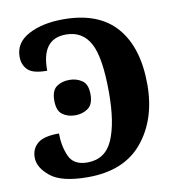

<svg xmlns="http://www.w3.org/2000/svg" viewBox="-82 -798 811 882"><g transform="rotate(-10 323.5 -357.0)"><path d="M258 10Q427 10 513.5 -95Q600 -200 600 -362Q600 -535 518 -629.5Q436 -724 271 -724Q174 -724 109 -689.5Q44 -655 44 -589Q44 -552 67.5 -528Q91 -504 158 -504Q156 -653 271 -653Q348 -653 384 -586.5Q420 -520 420 -356Q420 -215 385.5 -136Q351 -57 267 -57Q203 -57 182 -104.5Q161 -152 161 -211Q90 -211 61 -186.5Q32 -162 32 -121Q32 -74 84 -32Q136 10 258 10ZM250 -280Q284 -280 309.5 -298Q335 -316 335 -363Q335 -410 309.5 -427.5Q284 -445 250 -445Q215 -445 190.5 -427.5Q166 -410 166 -363Q166 -316 190.5 -298Q215 -280 250 -280Z"/></g></svg>

Font: Noto Serif SemiCondensed Extra
Style: Regular
Weight: 800
Width: 4
Designer: Monotype Design Team
Foundry: Monotype Imaging Inc.
Version: Version 1.002